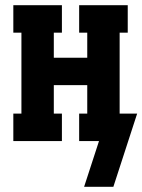

<svg xmlns="http://www.w3.org/2000/svg" viewBox="-20 -540 545 735"><path d="M414 175H302L359 0H283V-105H314V-214H186V-105H217V0H31V-105H62V-415H31V-520H217V-415H186V-319H314V-415H283V-520H469V-415H438V-105H505Z"/></svg>

Font: Iosevka Curly Slab Extrabold
Style: Regular
Weight: 800
Monospace: yes
Designer: Belleve Invis
Foundry: Belleve Invis
Version: Version 22.1.2; ttfautohint (v1.8.4)